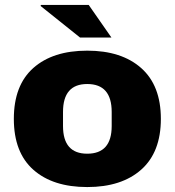

<svg xmlns="http://www.w3.org/2000/svg" viewBox="-20 -745 707 777"><path d="M36 -264Q36 -400 115 -470Q194 -540 333 -540Q472 -540 551.5 -469.5Q631 -399 631 -264Q631 -129 551.5 -58.5Q472 12 333 12Q194 12 115 -58Q36 -128 36 -264ZM432 -235V-292Q432 -405 333 -405Q235 -405 235 -292V-235Q235 -123 333 -123Q432 -123 432 -235ZM144 -721 146 -725H339L431 -593H304Z"/></svg>

Font: Archivo Black
Style: Regular
Weight: 400
Designer: Hector Gatti
Foundry: Omnibus-Type
Version: Version 1.101; ttfautohint (v1.8)